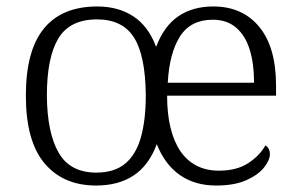

<svg xmlns="http://www.w3.org/2000/svg" viewBox="-20 -564 926 594"><path d="M277 10Q176 10 118 -58.5Q60 -127 60 -268Q60 -408 116 -476Q172 -544 281 -544Q346 -544 392.5 -513.5Q439 -483 463 -419Q487 -483 531.5 -513.5Q576 -544 640 -544Q730 -544 782 -481Q834 -418 834 -299V-268H497Q497 -212 507.5 -169Q518 -126 538 -96.5Q558 -67 588 -51.5Q618 -36 657 -36Q712 -36 747.5 -59Q783 -82 801 -114Q807 -111 811 -104Q815 -97 815 -87Q815 -69 797 -46Q779 -23 742 -6.5Q705 10 649 10Q583 10 536.5 -22.5Q490 -55 465 -118Q441 -53 394 -21.5Q347 10 277 10ZM278 -30Q334 -30 367.5 -58Q401 -86 416 -139.5Q431 -193 431 -269Q430 -392 394.5 -448Q359 -504 280 -504Q196 -504 160.5 -445Q125 -386 125 -268Q126 -153 161.5 -91.5Q197 -30 278 -30ZM766 -308Q766 -367 752.5 -410.5Q739 -454 710.5 -478.5Q682 -503 638 -503Q570 -503 537 -451.5Q504 -400 499 -308Z"/></svg>

Font: Noto Serif Thai Light
Style: Regular
Weight: 300
Version: Version 2.001